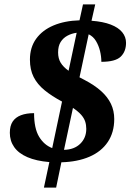

<svg xmlns="http://www.w3.org/2000/svg" viewBox="-20 -780 599 879"><path d="M206 -38Q146 -43 105.5 -60.5Q65 -78 45 -106.5Q25 -135 25 -172Q25 -204 38 -223.5Q51 -243 76 -252.5Q101 -262 136 -262Q136 -192 159 -154Q182 -116 219 -102L264 -315Q217 -340 184 -367Q151 -394 134 -427.5Q117 -461 117 -507Q117 -563 145.5 -602.5Q174 -642 225 -663.5Q276 -685 344 -687L360 -760H416L399 -685Q452 -681 487 -667.5Q522 -654 539.5 -632.5Q557 -611 557 -584Q557 -544 532.5 -520.5Q508 -497 444 -497Q444 -521 438 -546Q432 -571 419.5 -592Q407 -613 386 -623L344 -426L367 -414Q413 -390 443 -363Q473 -336 488 -304.5Q503 -273 503 -235Q503 -174 473.5 -130Q444 -86 389.5 -62.5Q335 -39 261 -37L237 79H181ZM273 -94Q320 -95 347.5 -122Q375 -149 375 -190Q375 -208 370 -223.5Q365 -239 352 -254Q339 -269 314 -286ZM331 -630Q308 -627 288.5 -616.5Q269 -606 257.5 -587.5Q246 -569 246 -540Q246 -512 258 -492.5Q270 -473 294 -456Z"/></svg>

Font: Noto Serif
Style: Italic
Weight: 400
Italic angle: -12°
Designer: Monotype Design Team
Foundry: Monotype Imaging Inc.
Version: Version 2.013